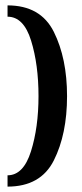

<svg xmlns="http://www.w3.org/2000/svg" viewBox="-20 -663 304 713"><path d="M8 -12Q67 -12 95 -101Q123 -190 123 -306Q123 -423 95.5 -512Q68 -601 8 -601V-643Q131 -643 180 -544.5Q229 -446 229 -306Q229 -165 180 -67.5Q131 30 8 30Z"/></svg>

Font: Arya
Style: Regular
Weight: 400
Designer: Eduardo Rodriguez Tunni, Modular Infotech
Foundry: Eduardo Rodriguez Tunni, Modular Infotech
Version: Version 1.002